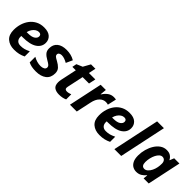

<svg xmlns="http://www.w3.org/2000/svg" viewBox="181 -1838 2927 2927"><g transform="rotate(45 1644.5 -375.0)"><path d="M260 10Q164 10 104 -42Q44 -94 44 -201Q44 -270 63.5 -333.5Q83 -397 121.5 -447Q160 -497 217 -526.5Q274 -556 349 -556Q440 -556 486 -514Q532 -472 532 -407Q532 -321 454.5 -269Q377 -217 218 -217H193Q192 -211 192 -206.5Q192 -202 192 -197Q192 -153 217 -127Q242 -101 289 -101Q332 -101 367 -110.5Q402 -120 450 -143V-32Q407 -11 362.5 -0.5Q318 10 260 10ZM209 -316H231Q316 -316 353.5 -342.5Q391 -369 391 -404Q391 -450 340 -450Q312 -450 285.5 -433Q259 -416 238.5 -386Q218 -356 209 -316Z M732 10Q679 10 640.5 2.5Q602 -5 568 -22V-143Q605 -122 644 -110.5Q683 -99 724 -99Q759 -99 786 -113.5Q813 -128 813 -158Q813 -178 797 -194Q781 -210 731 -238Q680 -266 652.5 -298Q625 -330 625 -382Q625 -467 680 -511.5Q735 -556 833 -556Q880 -556 924 -545.5Q968 -535 1010 -510L962 -405Q933 -422 900.5 -434Q868 -446 836 -446Q812 -446 793 -434.5Q774 -423 774 -400Q774 -380 790 -366Q806 -352 848 -330Q897 -304 929.5 -270Q962 -236 962 -180Q962 -86 899.5 -38Q837 10 732 10Z M1076 -434 1090 -506 1186 -547 1250 -662H1345L1321 -546H1459L1435 -434H1297L1241 -171Q1238 -156 1238 -145Q1238 -126 1250 -117.5Q1262 -109 1281 -109Q1301 -109 1319.5 -113.5Q1338 -118 1360 -126V-16Q1337 -5 1303.5 2.5Q1270 10 1230 10Q1166 10 1127 -17.5Q1088 -45 1088 -116Q1088 -141 1094 -171L1150 -434Z M1458 0 1574 -546H1686L1676 -445H1681Q1714 -497 1756 -526.5Q1798 -556 1851 -556Q1863 -556 1876.5 -554.5Q1890 -553 1898 -551L1866 -409Q1858 -412 1845 -414.5Q1832 -417 1817 -417Q1762 -417 1718.5 -373.5Q1675 -330 1657 -244L1605 0Z M2101 10Q2005 10 1945 -42Q1885 -94 1885 -201Q1885 -270 1904.5 -333.5Q1924 -397 1962.5 -447Q2001 -497 2058 -526.5Q2115 -556 2190 -556Q2281 -556 2327 -514Q2373 -472 2373 -407Q2373 -321 2295.5 -269Q2218 -217 2059 -217H2034Q2033 -211 2033 -206.5Q2033 -202 2033 -197Q2033 -153 2058 -127Q2083 -101 2130 -101Q2173 -101 2208 -110.5Q2243 -120 2291 -143V-32Q2248 -11 2203.5 -0.5Q2159 10 2101 10ZM2050 -316H2072Q2157 -316 2194.5 -342.5Q2232 -369 2232 -404Q2232 -450 2181 -450Q2153 -450 2126.5 -433Q2100 -416 2079.5 -386Q2059 -356 2050 -316Z M2416 0 2577 -760H2724L2563 0Z M2893 10Q2853 10 2818 -9.5Q2783 -29 2761 -72.5Q2739 -116 2739 -188Q2739 -255 2757 -320Q2775 -385 2808 -438.5Q2841 -492 2887.5 -524Q2934 -556 2992 -556Q3044 -556 3076.5 -534Q3109 -512 3127 -476H3131L3159 -546H3272L3156 0H3046L3053 -71H3049Q3020 -35 2982.5 -12.5Q2945 10 2893 10ZM2951 -109Q2981 -109 3007 -133Q3033 -157 3051.5 -194.5Q3070 -232 3078 -275Q3085 -311 3085 -357Q3085 -392 3067 -414.5Q3049 -437 3017 -437Q2990 -437 2966.5 -415.5Q2943 -394 2925.5 -359Q2908 -324 2898 -281Q2888 -238 2888 -195Q2888 -109 2951 -109Z"/></g></svg>

Font: BC Sans
Style: Bold Italic
Weight: 700
Italic angle: -12°
Designer: Monotype Design Team
Province of B.C.
Foundry: Monotype Imaging Inc.
Version: Version 2.000;GOOG;noto-source:20170915:90ef993387c0